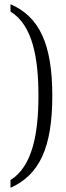

<svg xmlns="http://www.w3.org/2000/svg" viewBox="-20 -772 313 914"><path d="M30 85V122C166 61 229 -66 229 -316C229 -565 166 -693 30 -752V-717C136 -652 163 -494 163 -316C163 -138 135 20 30 85Z"/></svg>

Font: Noto Serif Georgian Condensed Light
Style: Regular
Weight: 300
Width: 3
Designer: Monotype Design Team, Akaki Razmadze
Foundry: Google LLC
Version: Version 2.003